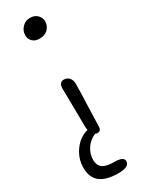

<svg xmlns="http://www.w3.org/2000/svg" viewBox="-267 -748 792 1039"><g transform="rotate(-30 129.5 -228.0)"><path d="M127 -587.9Q100.6 -587.9 84.7 -603.5Q68.8 -619.1 68.8 -642.1Q68.8 -670.4 88.9 -691.2Q108.9 -711.9 137.2 -711.9Q166 -711.9 183.1 -694.8Q200.2 -677.7 200.2 -655.8Q200.2 -627 180.7 -607.4Q161.1 -587.9 127 -587.9ZM143.1 11.2Q135.7 11.2 130.9 7.8H129.9Q91.8 23.9 70.8 56.2Q49.8 88.4 49.8 126Q49.8 159.7 71.8 175.8Q93.8 191.9 147 191.9Q202.1 191.9 202.1 220.2Q202.1 255.9 132.8 255.9Q56.2 255.9 19.5 225.8Q-17.1 195.8 -17.1 136.2Q-17.1 77.6 18.1 29.8Q53.2 -18.1 105 -30.8Q102.1 -41 102.1 -53.2Q102.1 -127.4 100.6 -196.5Q99.1 -265.6 99.1 -291Q99.1 -331.1 129.9 -331.1Q148.4 -331.1 161.4 -317.4Q174.3 -303.7 174.8 -279.8Q175.3 -253.9 171.1 -147.2Q167 -40.5 167 -17.1Q167 11.2 143.1 11.2Z"/></g></svg>

Font: Shantell Sans Irregular
Style: Regular
Weight: 300
Designer: Stephen Nixon, Anya Danilova, Shantell Martin
Foundry: Arrow Type
Version: Version 1.006;[9816181b4]